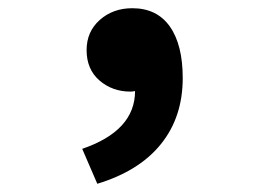

<svg xmlns="http://www.w3.org/2000/svg" viewBox="-20 -235 640 472"><path d="M219.2 216.8 182.1 130.9Q312 86.4 312 -11.2Q306.2 -9.8 300.8 -9.8Q256.3 -9.8 224.6 -37.1Q192.9 -64.5 192.9 -111.8Q192.9 -157.2 225.3 -186Q257.8 -214.8 305.2 -214.8Q365.7 -214.8 397.5 -169.9Q429.2 -125 429.2 -43Q429.2 52.7 375.7 119.1Q322.3 185.5 219.2 216.8Z"/></svg>

Font: Office Code Pro Bold
Style: Regular
Weight: 700
Designer: Nathan Rutzky & Paul D. Hunt
Foundry: Adobe Systems Incorporated
Version: Version 1.004;PS 001.004;hotconv 1.0.70;makeotf.lib2.5.58329